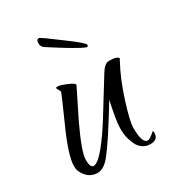

<svg xmlns="http://www.w3.org/2000/svg" viewBox="-130 -557 581 645"><g transform="rotate(-30 160.5 -235.0)"><path d="M266 13Q237 13 220 -14Q213 -28 208.5 -43.5Q204 -59 204 -80Q204 -100 208.5 -126Q213 -152 220 -185Q181 -121 155 -81.5Q129 -42 115 -25Q90 8 64 8Q39 8 22.5 -10.5Q6 -29 6 -51Q6 -92 50 -189Q94 -288 94 -290L85 -308Q85 -311 92 -311Q101 -311 125 -301Q150 -291 150 -284Q145 -274 131.5 -246.5Q118 -219 95 -173Q51 -80 51 -50Q51 -19 64 -19Q80 -19 110 -55Q126 -75 140 -95Q154 -115 169 -139L253 -275Q268 -299 285 -299Q319 -299 321 -286Q319 -288 316 -280Q288 -229 265 -157Q243 -87 243 -63Q243 -2 265 -2Q272 -2 294 -21Q296 -21 296 -13Q296 13 266 13ZM243 -376Q229 -380 178 -411Q156 -425 140.5 -434.5Q125 -444 118 -449Q113 -453 111 -457.5Q109 -462 109 -463V-470Q109 -483 119 -483Q124 -483 186 -436Q249 -390 249 -382Q249 -376 243 -376Z"/></g></svg>

Font: Qwigley
Style: Regular
Weight: 400
Designer: Robert E. Leuschke
Foundry: Robert E. Leuschke
Version: Version 1.010; ttfautohint (v1.8.3)